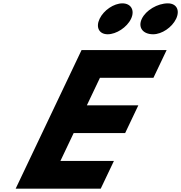

<svg xmlns="http://www.w3.org/2000/svg" viewBox="-20 -1123 1078 1143"><path d="M708.7 -1103C657.7 -1103 597.2 -1062 572.9 -1011C548.7 -960 570.2 -919 621.2 -919C672.2 -919 735.8 -960 760.1 -1011C784.3 -1062 759.7 -1103 708.7 -1103ZM979.3 -1103C917.6 -1103 848.5 -1062 824.2 -1011C800 -960 830.1 -919 891.8 -919C943.6 -919 1004.1 -960 1028.4 -1011C1052.6 -1062 1031.1 -1103 979.3 -1103ZM972 -825H465.5L73.3 0H579.7L658.2 -165H339.7L418.6 -331H725.1L803.5 -496H497.1L575.1 -660H893.5Z"/></svg>

Font: Hussar
Style: BdSuprExtOblFive
Weight: 700
Foundry: Cannot Into Space Fonts
Version: Version 2.00